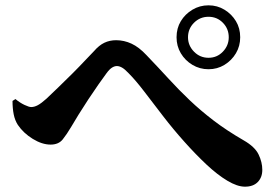

<svg xmlns="http://www.w3.org/2000/svg" viewBox="-20 -735 1040 721"><path d="M763 -475Q730 -475 702.5 -491.5Q675 -508 659 -535Q643 -562 643 -595Q643 -629 659 -655.5Q675 -682 702.5 -698.5Q730 -715 763 -715Q796 -715 823 -698.5Q850 -682 866 -655.5Q882 -629 882 -595Q882 -562 866 -535Q850 -508 823 -491.5Q796 -475 763 -475ZM900 -34Q871 -34 833.5 -56.5Q796 -79 755.5 -117Q715 -155 673 -202Q630 -250 592 -299.5Q554 -349 521.5 -391.5Q489 -434 463 -460Q449 -475 438.5 -481Q428 -487 419 -487Q410 -487 400.5 -481Q391 -475 380 -460Q368 -444 349.5 -417.5Q331 -391 311.5 -361.5Q292 -332 275 -304.5Q258 -277 247 -258Q231 -231 215.5 -211.5Q200 -192 170 -192Q138 -192 103 -213.5Q68 -235 47 -266Q36 -283 31.5 -305.5Q27 -328 27 -356L38 -363Q55 -349 72 -341Q89 -333 97 -333Q109 -333 122 -340Q135 -347 154 -364Q173 -382 199 -407Q225 -432 252 -459Q279 -486 300.5 -509Q322 -532 333 -543Q352 -565 372 -574.5Q392 -584 416 -584Q446 -584 474 -571Q502 -558 530 -528Q575 -481 613.5 -439Q652 -397 692.5 -358.5Q733 -320 782 -282.5Q831 -245 895 -208Q937 -184 951 -155Q965 -126 965 -97Q965 -69 948 -51.5Q931 -34 900 -34ZM763 -518Q795 -518 817 -541Q839 -564 839 -595Q839 -627 817 -649.5Q795 -672 763 -672Q731 -672 708.5 -649.5Q686 -627 686 -595Q686 -564 708.5 -541Q731 -518 763 -518Z"/></svg>

Font: Noto Serif JP ExtraLight ExtraBold
Style: Regular
Weight: 800
Version: Version 2.003-H1;hotconv 1.1.1;makeotfexe 2.6.0